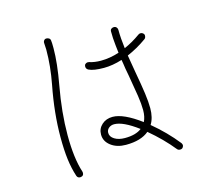

<svg xmlns="http://www.w3.org/2000/svg" viewBox="-113 -919 1226 1094"><g transform="rotate(-15 500.0 -372.0)"><path d="M250 -502Q222 -349 222 -215Q222 -78 250 7Q251 9 251 14Q251 31 236 34Q234 35 230 35Q215 35 210 21Q194 -28 187 -83.5Q180 -139 180 -214Q180 -356 211 -516Q231 -620 231 -718Q231 -734 229 -756V-763Q231 -770 235.5 -774.5Q240 -779 247 -779Q256 -779 263 -774.5Q270 -770 271 -761Q273 -748 273 -715Q273 -628 250 -502ZM842 8Q842 18 834 26Q829 30 821 30Q810 30 804 23Q745 -50 666 -116Q619 -76 530 -76Q477 -76 442 -102.5Q407 -129 407 -169Q407 -204 432.5 -227Q458 -250 496 -250Q560 -250 661 -175Q675 -203 675 -242Q675 -278 667.5 -327.5Q660 -377 646 -456Q641 -479 638.5 -496.5Q636 -514 634 -527Q632 -534 630 -550Q573 -532 522 -532Q461 -532 433 -546Q420 -553 420 -567Q420 -576 425.5 -581Q431 -586 439 -587Q445 -587 448 -586Q478 -576 516 -576Q569 -576 624 -594Q618 -642 615 -683Q614 -695 614 -722Q614 -732 620.5 -737Q627 -742 636 -742Q645 -742 651 -735.5Q657 -729 657 -720Q657 -672 665 -610Q712 -630 761 -665Q766 -669 774 -669Q782 -669 788.5 -663.5Q795 -658 795 -650Q795 -636 786 -630Q730 -590 671 -565L688 -464Q703 -381 710 -330.5Q717 -280 717 -242Q717 -186 694 -149Q775 -82 837 -4Q840 0 842 8ZM633 -142Q546 -207 494 -207Q475 -207 462 -196Q449 -185 449 -168Q449 -145 473 -130Q497 -115 534 -115Q599 -115 633 -142Z"/></g></svg>

Font: Tsukimi Rounded Light
Style: Regular
Weight: 300
Designer: Takashi Funayama
Foundry: Takashi Funayama
Version: Version 1.032; ttfautohint (v1.8.3)